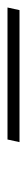

<svg xmlns="http://www.w3.org/2000/svg" viewBox="199 -240 72 512"><g transform="rotate(90 235.0 16.0)"><path d="M-1 32 6 0H358L351 32Z"/></g></svg>

Font: Mona Sans
Style: Italic
Weight: 200
Italic angle: -11.6951°
Designer: Deni Anggara
Foundry: GitHub
Version: Version 2.000